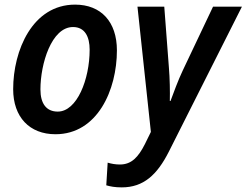

<svg xmlns="http://www.w3.org/2000/svg" viewBox="-20 -571 1067 831"><path d="M220 10C402 10 486 -182 486 -353C486 -477 417 -551 305 -551C120 -551 37 -352 37 -185C37 -64 108 10 220 10ZM507 240C601 240 660 186 711 85L1027 -542H902L771 -266C751 -224 731 -169 718 -134H715C716 -173 715 -233 711 -279L691 -542H575L633 0L607 53C579 108 550 141 499 141C480 141 463 138 446 133L440 231C457 236 477 240 507 240ZM230 -88C181 -88 155 -122 155 -184C155 -295 203 -454 296 -454C348 -454 368 -411 368 -356C368 -227 313 -88 230 -88Z"/></svg>

Font: Noto Sans SemiCondensed SemiBold
Style: Italic
Weight: 600
Width: 4
Italic angle: -12°
Designer: Monotype Design Team
Foundry: Monotype Imaging Inc.
Version: Version 2.013